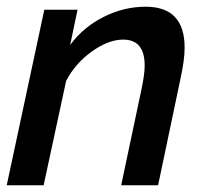

<svg xmlns="http://www.w3.org/2000/svg" viewBox="-20 -552 614 572"><path d="M112 -523H211L189 -418Q228 -471 288.5 -501.5Q349 -532 414 -532Q530 -532 530 -410Q530 -374 518 -319L451 0H341L403 -293Q411 -333 411 -357Q411 -434 347 -434Q303 -434 253.5 -398.5Q204 -363 177 -311L110 0H0Z"/></svg>

Font: Raleway-v4020 SemiBold
Style: Italic
Weight: 600
Italic angle: -12°
Designer: Matt McInerney, Pablo Impallari, Rodrigo Fuenzalida
Foundry: Matt McInerney, Pablo Impallari, Rodrigo Fuenzalida
Version: Version 4.020;PS 004.020;hotconv 1.0.88;makeotf.lib2.5.64775